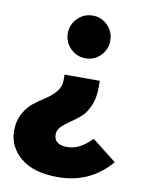

<svg xmlns="http://www.w3.org/2000/svg" viewBox="-84 -574 655 859"><g transform="rotate(10 244.0 -144.5)"><path d="M336 -348.5Q308 -320 268 -320Q228 -320 199.5 -348.5Q171 -377 171 -417Q171 -457 199.5 -485.5Q228 -514 268 -514Q308 -514 336 -485.5Q364 -457 364 -417Q364 -377 336 -348.5ZM237 225Q128 225 69 176Q10 127 10 54Q10 9 28.5 -24.5Q47 -58 73 -78Q99 -98 125.5 -115Q152 -132 170.5 -154.5Q189 -177 189 -206V-232H349V-200Q349 -152 333 -116.5Q317 -81 294.5 -62Q272 -43 250 -28.5Q228 -14 212 2Q196 18 196 38Q196 85 256 85Q314 85 367 28L478 115Q385 225 237 225Z"/></g></svg>

Font: FiraGO ExtraBold
Style: Regular
Weight: 800
Designer: bBox Type
Foundry: bBox Type GmbH
Version: Version 1.001;PS 001.001;hotconv 1.0.88;makeotf.lib2.5.64775